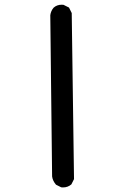

<svg xmlns="http://www.w3.org/2000/svg" viewBox="-20 -800 540 822"><path d="M244.1 -779.8Q247.1 -779.8 252 -779.3L275.4 -767.6L287.1 -744.1L296.9 -33.2L285.6 -10.7Q270.5 2.4 250 2.4Q246.6 2.4 242.2 2L219.7 -9.3Q205.6 -25.9 203.1 -44.4L195.3 -734.9Q197.8 -753.4 209.5 -767.1Q223.6 -779.8 244.1 -779.8Z"/></svg>

Font: Bakudai
Style: Bold
Weight: 700
Version: Version 1.48